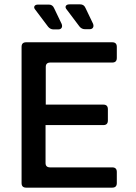

<svg xmlns="http://www.w3.org/2000/svg" viewBox="-20 -861 626 881"><path d="M100 0Q79 0 79 -21V-646Q79 -667 100 -667H495Q516 -667 516 -646V-595Q516 -574 495 -574H211Q190 -574 190 -554V-381H454Q475 -381 475 -360V-308Q475 -287 454 -287H189V-113Q189 -93 210 -93H495Q516 -93 516 -72V-21Q516 0 495 0ZM226 -726Q211 -726 201 -738L143 -815Q134 -825 138 -832.5Q142 -840 155 -840H204Q221 -840 228 -824L263 -751Q267 -740 262.5 -733Q258 -726 247 -726ZM370 -727Q355 -727 345 -739L287 -816Q278 -826 282 -833.5Q286 -841 299 -841H348Q365 -841 372 -825L407 -752Q411 -741 406.5 -734Q402 -727 391 -727Z"/></svg>

Font: Pitagon Sans Medium
Style: Regular
Weight: 500
Designer: Travis Tran
Foundry: Pitagon
Version: Version 1.001; ttfautohint (v1.8.4.7-5d5b);gftools[0.9.26]